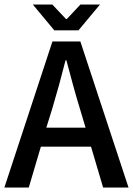

<svg xmlns="http://www.w3.org/2000/svg" viewBox="-22 -840 596 860"><path d="M-2.4 0 212.9 -654.3H337.9L553.7 0H439.9L385.7 -183.1H161.1L106.9 0ZM185.5 -268.1H361.3L335.9 -353Q319.8 -405.3 304.9 -460.2Q290 -515.1 275.4 -569.8H271.5Q257.8 -515.1 242.7 -460.2Q227.5 -405.3 211.9 -353ZM221.2 -704.1 125 -819.8H212.4L273.4 -754.9H277.3L338.4 -819.8H425.8L329.6 -704.1Z"/></svg>

Font: Varta Light
Style: Bold
Weight: 700
Version: Version 1.004